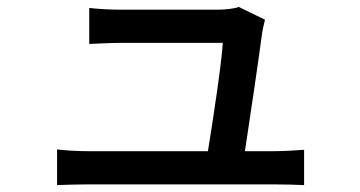

<svg xmlns="http://www.w3.org/2000/svg" viewBox="-20 -533 1040 555"><path d="M688 -96C702 -189 730 -376 738 -440C740 -450 743 -465 746 -476L670 -513C660 -508 628 -505 610 -505H326C301 -505 263 -507 238 -510V-406C265 -407 297 -409 327 -409H624C621 -353 595 -181 581 -96H235C203 -96 171 -98 145 -101V2C179 1 202 0 235 0H774C798 0 840 1 859 2V-100C836 -98 795 -96 772 -96Z"/></svg>

Font: Noto Sans T Chinese Medium
Style: Regular
Weight: 500
Designer: Ryoko NISHIZUKA (kana & ideographs); Paul D. Hunt (Latin, Greek & Cyrillic); Wenlong ZHANG (bopomofo); Sandoll Communica
Foundry: Adobe Systems Incorporated
Version: Version 1.000;PS 1;hotconv 1.0.78;makeotf.lib2.5.61930